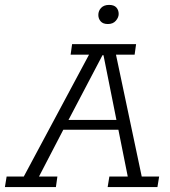

<svg xmlns="http://www.w3.org/2000/svg" viewBox="-50 -763 695 783"><path d="M-30 0 -23 -43H47L313 -540H238L244 -583H505L499 -540H423L528 -43H599L592 0H389L396 -43H471L430 -248L449 -234H198L216 -249L109 -43H184L178 0ZM221 -258 213 -274H437L428 -258L372 -538H368ZM390 -665Q370 -665 360.5 -676Q351 -687 351 -702Q351 -719 362.5 -731Q374 -743 395 -743Q415 -743 424.5 -732.5Q434 -722 434 -706Q434 -692 422.5 -678.5Q411 -665 390 -665Z"/></svg>

Font: Rokkitt SemiBold Light
Style: Italic
Weight: 300
Italic angle: -9°
Version: Version 3.103